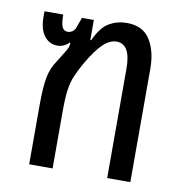

<svg xmlns="http://www.w3.org/2000/svg" viewBox="-68 -622 653 686"><g transform="rotate(10 259.0 -279.0)"><path d="M82 0V-214Q82 -278 88.5 -314Q95 -350 115 -379Q131 -405 138.5 -417Q146 -429 148.5 -435.5Q151 -442 152 -452L150 -454Q131 -435 107 -435Q78 -435 59.5 -459Q41 -483 41 -528V-548H109Q109 -516 115 -503Q121 -490 135 -490Q142 -490 149 -493.5Q156 -497 162 -507L177 -548H220V-475H223Q246 -525 275 -541.5Q304 -558 338 -558Q397 -558 423 -516.5Q449 -475 449 -411V0H365V-397Q365 -486 314 -486Q289 -486 264.5 -462.5Q240 -439 210 -387Q194 -359 184.5 -336Q175 -313 171 -284.5Q167 -256 167 -210V0Z"/></g></svg>

Font: Noto Sans Thai Cond
Style: Regular
Weight: 400
Width: 3
Designer: Monotype Design Team
Foundry: Monotype Imaging Inc.
Version: Version 2.002; ttfautohint (v1.8.4.7-5d5b)